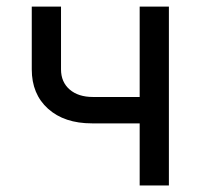

<svg xmlns="http://www.w3.org/2000/svg" viewBox="-20 -570 639 590"><path d="M409.2 0V-190.9H262.7Q177.7 -190.9 127.7 -235.8Q77.6 -280.8 77.6 -356.9V-549.8H167.5V-356.9Q167.5 -317.9 194.1 -294.9Q220.7 -272 265.6 -272H409.2V-549.8H499V0Z"/></svg>

Font: UDEV Gothic 35
Style: Regular
Weight: 400
Version: v2.1.0; ttfautohint (v1.8.4.7-5d5b-dirty) -l 6 -r 45 -G 200 